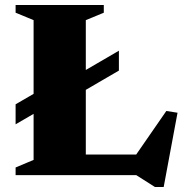

<svg xmlns="http://www.w3.org/2000/svg" viewBox="-20 -696 734 763"><path d="M191 -288.5 42 -202V-281.5L191 -368L246.5 -374.5L452.5 -494.5V-415.5L246.5 -295.5ZM630.5 47H595.5L521.5 0H219.5L221 -82H537.5L498.5 -49L641 -255L685.5 -248ZM321 -616V0H42V-30.5L113.5 -60.5V-616L42 -645.5V-676H392.5V-645.5Z"/></svg>

Font: Newsreader 16pt 16pt ExtraBold
Style: Regular
Weight: 800
Version: Version 1.003